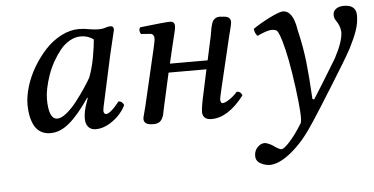

<svg xmlns="http://www.w3.org/2000/svg" viewBox="-48 -527 1658 851"><g transform="rotate(-5 781.0 -102.0)"><path d="M356 -220.2Q372.1 -261.7 380.9 -311.8Q389.6 -361.8 391.1 -387.2Q366.7 -405.8 334 -405.8Q309.1 -405.8 285.2 -392.1Q261.2 -378.4 242.9 -356Q224.6 -333.5 208.7 -305.2Q192.9 -276.9 182.6 -247.3Q172.4 -217.8 166.7 -190.4Q161.1 -163.1 161.1 -142.1Q161.1 -51.8 200.2 -51.8Q217.8 -51.8 241.7 -71.3Q265.6 -90.8 288.1 -119.9Q310.5 -148.9 327.6 -174.6Q344.7 -200.2 356 -220.2ZM469.2 -439Q483.9 -439 483.9 -422.9Q481.4 -413.1 458 -314L416 -121.1Q405.8 -76.7 405.8 -69.8Q405.8 -53.2 418 -53.2Q425.8 -53.2 441.4 -66.2Q457 -79.1 476.1 -104Q492.2 -104 500 -85.9Q480 -45.4 441.4 -17.8Q402.8 9.8 366.2 9.8Q343.8 9.8 332.3 -3.9Q320.8 -17.6 320.8 -41Q320.8 -72.8 335 -110.8L341.8 -130.9L339.8 -132.8Q291 -61 249.5 -25.6Q208 9.8 164.1 9.8Q138.7 9.8 120.1 -1.7Q101.6 -13.2 91.8 -33.2Q82 -53.2 77.6 -75.4Q73.2 -97.7 73.2 -124Q73.2 -161.6 86.4 -205.3Q99.6 -249 124 -290Q148.4 -331.1 179.4 -364.5Q210.4 -397.9 250 -418.5Q289.6 -439 329.1 -439Q350.6 -439 376 -434.1Q398.9 -430.2 416 -430.2Q435.5 -430.2 451.2 -436Q461.4 -439 469.2 -439Z M592.8 -71.8 650.9 -320.8Q659.7 -356.4 659.7 -370.1Q659.7 -377.9 655 -383.8Q650.4 -389.6 641.6 -390.1L601.6 -393.1Q596.7 -399.9 596.2 -408.2Q595.7 -416.5 600.6 -422.9Q712.9 -436 733.9 -436Q754.9 -436 754.9 -415Q754.9 -407.2 751.7 -393.3Q748.5 -379.4 742.7 -356.2Q736.8 -333 733.9 -319.8L717.8 -251H885.7L908.7 -356.9Q910.2 -363.3 912.1 -376Q914.1 -388.7 915.5 -395.5Q917 -402.3 920.2 -411.9Q923.3 -421.4 927.5 -426.5Q931.6 -431.6 938.5 -435.3Q945.3 -439 954.6 -439Q961.9 -439 963.9 -438Q985.8 -438 994.9 -431.4Q1003.9 -424.8 1003.9 -412.1Q1003.9 -406.7 1001.7 -396.2Q999.5 -385.7 995.8 -371.8Q992.2 -357.9 990.7 -352.1L936.5 -124Q927.2 -84.5 926.8 -79.1Q925.8 -76.2 925.8 -71.8Q927.2 -56.2 935.5 -56.2Q945.3 -56.2 964.6 -68.4Q983.9 -80.6 1002 -101.1Q1020 -101.1 1025.9 -83Q954.6 9.8 880.9 9.8Q843.8 9.8 840.8 -22Q840.8 -47.9 856 -113.8L877 -211.9H708.5L676.8 -69.8Q675.8 -65.4 673.8 -55.9Q671.9 -46.4 670.9 -42Q667 -16.6 656.2 -3.4Q645.5 9.8 622.6 9.8Q598.6 9.8 589.1 2.9Q579.6 -3.9 579.6 -17.1Q579.6 -21 581.8 -29.8Q584 -38.6 587.6 -51.8Q591.3 -64.9 592.8 -71.8Z M1207.5 -349.1Q1201.2 -360.8 1180.7 -360.8Q1159.7 -360.8 1115.7 -339.8Q1103.5 -352.1 1101.6 -372.1Q1130.9 -392.6 1174.1 -414.6Q1217.3 -436.5 1235.8 -438Q1281.7 -438 1294.9 -350.1Q1313 -273.9 1320.6 -206.3Q1328.1 -138.7 1333.5 -40L1340.8 -37.1Q1375 -89.8 1447.8 -210Q1486.8 -283.2 1486.8 -324.2Q1486.8 -330.1 1485.8 -334Q1482.9 -355.5 1465.8 -379.9Q1459.5 -389.2 1459.5 -402.8Q1459.5 -419.9 1473.1 -429.4Q1486.8 -439 1507.8 -439Q1562.5 -439 1562.5 -392.1Q1562.5 -357.4 1550.5 -323.7Q1538.6 -290 1516.6 -247.1Q1489.3 -197.3 1426.8 -97.7Q1364.3 2 1363.8 2.9L1327.6 59.1Q1322.8 65.4 1317.9 73.2Q1271 146 1216.3 190.4Q1161.6 234.9 1120.6 234.9Q1100.1 234.9 1079.3 223.6Q1058.6 212.4 1058.6 189.9Q1058.6 166.5 1073.2 151.4Q1087.9 136.2 1105.5 136.2Q1111.3 136.2 1123.5 141.4Q1135.7 146.5 1141.6 150.9Q1147.9 156.2 1159.7 163.1Q1171.4 169.9 1177.7 169.9Q1189 169.9 1216.1 139.9Q1243.2 109.9 1272.5 62Q1281.7 42 1263.4 -96.7Q1245.1 -235.4 1222.7 -309.1Q1216.3 -332 1207.5 -349.1Z"/></g></svg>

Font: Common Serif News
Style: Italic
Weight: 450
Italic angle: -12°
Designer: Philipp H. Poll, Khaled Hosny
Foundry: Stefan Peev, Context Ltd.
Version: Version 1.026